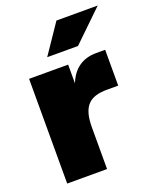

<svg xmlns="http://www.w3.org/2000/svg" viewBox="-137 -814 732 896"><g transform="rotate(-20 229.0 -366.0)"><path d="M40 0H238V-206C238 -312 277 -348 365 -348H420V-526H376C308 -526 260 -493 234 -427V-520H40ZM154 -586H307L458 -732H253Z"/></g></svg>

Font: Aspekta 950
Style: Regular
Weight: 950
Designer: Ivo Dolenc
Version: Version 2.000